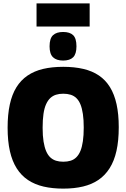

<svg xmlns="http://www.w3.org/2000/svg" viewBox="-20 -1105 746 1135"><path d="M354 -149Q378 -149 397.5 -155Q417 -161 431.5 -175.5Q446 -190 455.5 -213Q465 -236 470 -270.5Q475 -305 475 -351Q475 -397 470 -431Q465 -465 455.5 -488Q446 -511 431.5 -525Q417 -539 397.5 -545Q378 -551 354 -551Q330 -551 311 -545Q292 -539 277.5 -525.5Q263 -512 252.5 -489Q242 -466 237 -431.5Q232 -397 232 -350Q232 -302 237.5 -268Q243 -234 253 -211Q263 -188 277.5 -174.5Q292 -161 311 -155Q330 -149 354 -149ZM354 10Q290 10 238 -2Q186 -14 146 -40.5Q106 -67 79 -109.5Q52 -152 38.5 -211.5Q25 -271 25 -350Q25 -428 38 -487.5Q51 -547 77 -589Q103 -631 142.5 -658Q182 -685 234.5 -697.5Q287 -710 354 -710Q420 -710 473 -697.5Q526 -685 565 -658.5Q604 -632 630 -590Q656 -548 669 -489Q682 -430 682 -353Q682 -273 668.5 -213Q655 -153 628 -110.5Q601 -68 562 -41.5Q523 -15 471 -2.5Q419 10 354 10ZM353 -747Q314 -747 293.5 -766.5Q273 -786 273 -831Q273 -878 293.5 -897Q314 -916 353 -916Q393 -916 412.5 -897Q432 -878 432 -831Q432 -786 412.5 -766.5Q393 -747 353 -747ZM196 -948V-1085H510V-948Z"/></svg>

Font: Georama ExtraBold
Style: Regular
Weight: 800
Designer: Jean-Baptiste Levee
Foundry: Production Type
Version: Version 1.001